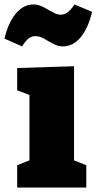

<svg xmlns="http://www.w3.org/2000/svg" viewBox="-56 -841 433 861"><path d="M276 -544V-122L331 -100V0H21V-100L76 -122V-415L21 -436V-536ZM158 -658Q141 -669 128.5 -674Q116 -679 103 -679Q85 -679 72 -668.5Q59 -658 43 -633L-36 -668Q-18 -742 16 -781.5Q50 -821 93 -821Q112 -821 128.5 -814Q145 -807 164 -795Q184 -784 194 -779.5Q204 -775 216 -775Q233 -775 248 -786.5Q263 -798 278 -821L357 -788Q339 -713 305 -673Q271 -633 227 -633Q208 -633 193.5 -639.5Q179 -646 158 -658Z"/></svg>

Font: Bitter Pro Black
Style: Regular
Weight: 900
Designer: Sol Matas, and Bitter project Authors
Foundry: Sol Matas
Version: Version 1.010